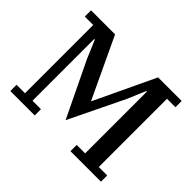

<svg xmlns="http://www.w3.org/2000/svg" viewBox="-146 -936 1174 1174"><g transform="rotate(45 441.0 -349.0)"><path d="M49 -54H122V-644H49V-698H257L441 -307H444L629 -698H833V-644H760V-54H833V0H569V-54H642V-588H637L587 -470L414 -113L242 -470L192 -588H187V-54H260V0H49Z"/></g></svg>

Font: IBM Plex Serif Medium
Style: Regular
Weight: 500
Designer: Mike Abbink, Paul van der Laan, Pieter van Rosmalen
Foundry: Bold Monday
Version: Version 2.5